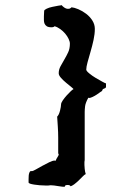

<svg xmlns="http://www.w3.org/2000/svg" viewBox="-20 -517 509 739"><path d="M229 202V201Q229 200 231 197.5Q233 195 240 195Q245 195 246 195.5Q247 196 249 197L251 199L250 200Q257 199 265.5 192.5Q274 186 282.5 178Q291 170 298 162.5Q305 155 310 153Q307 144 306 133Q305 122 305 118V110Q305 109 305 106.5Q305 104 306 99V-86Q306 -95 307.5 -108Q309 -121 320 -141Q321 -140 324 -140Q328 -140 336.5 -144Q345 -148 352.5 -153Q360 -158 366 -162.5Q372 -167 373 -167Q374 -174 379.5 -175.5Q385 -177 388 -181V-196Q386 -196 374 -202.5Q362 -209 348.5 -217Q335 -225 323.5 -234.5Q312 -244 312 -249Q312 -259 317 -277.5Q322 -296 328.5 -318Q335 -340 340 -363Q345 -386 345 -406Q345 -423 335.5 -438Q326 -453 311.5 -464Q297 -475 281.5 -481.5Q266 -488 255 -489Q254 -487 252 -486Q249 -483 242 -483Q234 -483 226 -489Q218 -495 218 -497Q215 -497 204 -495Q193 -493 181 -490.5Q169 -488 159.5 -483.5Q150 -479 150 -475Q150 -470 149.5 -465.5Q149 -461 149 -454Q149 -447 149 -439.5Q149 -432 151.5 -426Q154 -420 160 -416Q166 -412 178 -412Q187 -412 190 -416Q201 -413 212 -405Q223 -397 231 -387.5Q239 -378 244 -367.5Q249 -357 249 -349Q249 -330 242.5 -316Q236 -302 228 -288.5Q220 -275 213 -262Q206 -249 206 -235Q206 -227 215 -217Q224 -207 235 -198Q246 -189 254.5 -182Q263 -175 263 -174Q260 -173 252.5 -166Q245 -159 236.5 -149.5Q228 -140 221.5 -130.5Q215 -121 215 -115Q215 -107 211 -91Q207 -75 200 -68Q201 -52 202.5 -30Q204 -8 204 13V74Q206 75 206 77Q206 81 201.5 87.5Q197 94 194 102Q193 102 192 101.5Q191 101 190 101Q183 101 169.5 107.5Q156 114 142.5 121.5Q129 129 117.5 135.5Q106 142 102 142Q101 142 101 141Q96 141 93.5 146.5Q91 152 90.5 159Q90 166 90 173.5Q90 181 90 185Q90 188 96 190Q102 192 111.5 193.5Q121 195 132.5 196Q144 197 154 197Q161 197 166 197Q171 197 175 196Q180 196 188.5 197Q197 198 205 199.5Q213 201 219.5 201.5Q226 202 229 202Z"/></svg>

Font: Dokdo
Style: Regular
Weight: 400
Version: Version 2.00